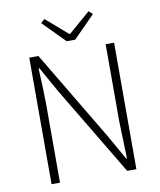

<svg xmlns="http://www.w3.org/2000/svg" viewBox="-91 -913 819 985"><g transform="rotate(-10 318.0 -420.5)"><path d="M300.8 -709 188 -823.2 208 -840.8 320.8 -743.2H325.2L438 -840.8L458 -823.2L345.2 -709ZM141.1 -409.2V0H97.2V-659.2H145L422.9 -193.8L497.1 -63H501L495.1 -254.9V-659.2H539.1V0H491.2L212.9 -464.8L139.2 -596.2H134.8Q141.1 -460 141.1 -409.2Z"/></g></svg>

Font: SourceSansPro-Light
Style: Regular
Weight: 300
Designer: Paul D. Hunt
Foundry: Adobe Systems Incorporated
Version: Version 2.020;PS 2.0;hotconv 1.0.86;makeotf.lib2.5.63406